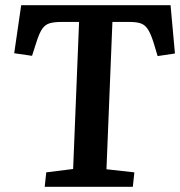

<svg xmlns="http://www.w3.org/2000/svg" viewBox="-20 -723 697 743"><path d="M159 -56 263 -69 286 -638H215Q190 -638 172.5 -633Q155 -628 143.5 -611.5Q132 -595 121 -560L104 -507L35 -517L62 -703H640L657 -516L590 -506L574 -559Q564 -591 553 -608.5Q542 -626 526 -632Q510 -638 483 -638H415L392 -68L500 -56L494 0H153Z"/></svg>

Font: Literata 18pt SemiBold
Style: Italic
Weight: 600
Italic angle: -2°
Designer: Latin by Veronika Burian and Jose Scaglione. Greek by Irene Vlachou. Cyrillic by Vera Evstafieva
Foundry: TypeTogether
Version: Version 3.103;gftools[0.9.29]